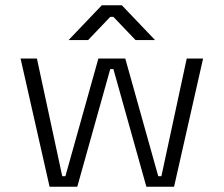

<svg xmlns="http://www.w3.org/2000/svg" viewBox="-20 -708 848 728"><path d="M168 0 58 -486H120L216 -40H228L353 -486H455L580 -40H592L688 -486H750L640 0H535L410 -446H398L273 0ZM240 -556 366 -688H442L568 -556H494L410 -644H398L314 -556Z"/></svg>

Font: Space Grotesk Light Light
Style: Regular
Weight: 300
Version: Version 2.000